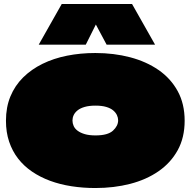

<svg xmlns="http://www.w3.org/2000/svg" viewBox="-20 -917 960 967"><path d="M460 30Q398 30 340 21Q282 12 232 -6.5Q182 -25 141 -53Q100 -81 71 -118.5Q42 -156 26 -203.5Q10 -251 10 -309Q10 -377 32.5 -431.5Q55 -486 96.5 -527Q138 -568 194 -595.5Q250 -623 317.5 -636.5Q385 -650 460 -650Q554 -650 635.5 -628.5Q717 -607 778.5 -564.5Q840 -522 875 -458Q910 -394 910 -309Q910 -224 875 -160.5Q840 -97 778.5 -54.5Q717 -12 635.5 9Q554 30 460 30ZM461 -235Q523 -235 549 -259Q575 -283 575 -311Q575 -324 569 -337Q563 -350 550 -361Q537 -372 515 -378.5Q493 -385 461 -385Q429 -385 406.5 -378.5Q384 -372 370.5 -361Q357 -350 351 -337Q345 -324 345 -310Q345 -296 351 -282.5Q357 -269 371 -258.5Q385 -248 407 -241.5Q429 -235 461 -235ZM175 -692 291 -897H645L761 -692H517L455 -808H470L412 -692Z"/></svg>

Font: Climate Crisis
Style: Regular
Weight: 400
Version: Version 1.003